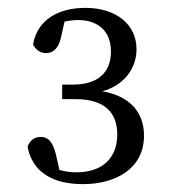

<svg xmlns="http://www.w3.org/2000/svg" viewBox="-20 -925 435 488"><path d="M144 -870C157 -873 169 -874 179 -874C230 -874 262 -845 262 -794C262 -740 228 -710 166 -710H138V-673H172C246 -673 278 -639 278 -583C278 -524 241 -487 174 -487C159 -487 146 -489 131 -493L122 -533C114 -566 101 -577 84 -577C70 -577 57 -571 50 -552C62 -489 112 -457 191 -457C272 -457 346 -495 346 -580C346 -641 309 -681 240 -693C292 -707 327 -748 327 -800C327 -863 275 -905 197 -905C130 -905 75 -876 64 -812C71 -798 83 -790 97 -790C115 -790 129 -802 135 -830Z"/></svg>

Font: Source Han Serif K
Style: Regular
Weight: 400
Designer: Ryoko NISHIZUKA 西塚涼子 (kana & ideographs); Frank Grießhammer (Latin, Greek & Cyrillic); Wenlong ZHANG 张文龙 (bopomofo); San
Foundry: Adobe Systems Incorporated
Version: Version 1.001;PS 1.001;hotconv 16.6.54;makeotf.lib2.5.65590